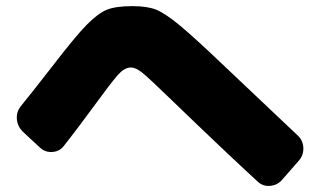

<svg xmlns="http://www.w3.org/2000/svg" viewBox="-20 -650 1040 626"><path d="M729 -418Q922 -235 951 -208Q968 -192 969 -168.5Q970 -145 955 -127L899 -63Q884 -46 860.5 -44Q837 -42 820 -58Q706 -163 531 -332Q463 -398 442.5 -414Q422 -430 407 -430Q390 -430 373.5 -415Q357 -400 313 -340Q233 -231 188 -174Q174 -156 150.5 -154.5Q127 -153 110 -169L54 -221Q37 -238 35 -261.5Q33 -285 48 -304Q80 -343 150 -433Q226 -532 263 -569.5Q300 -607 329 -618.5Q358 -630 412 -630Q460 -630 489 -618.5Q518 -607 567 -566.5Q616 -526 729 -418Z"/></svg>

Font: Rounded Mplus 1c Black
Style: Regular
Weight: 900
Version: Version 1.059.20150529